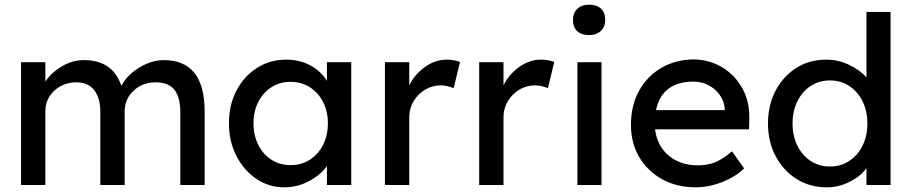

<svg xmlns="http://www.w3.org/2000/svg" viewBox="-20 -791 3898 821"><path d="M70 0V-525H174V-442Q199 -480 244 -507Q289 -534 339 -534Q462 -534 499 -424Q514 -454 543.5 -479Q573 -504 608.5 -519Q644 -534 680 -534Q855 -534 855 -315V0H751V-309Q751 -376 725.5 -407.5Q700 -439 646 -439Q589 -439 551 -403Q513 -367 513 -314V0H409V-311Q409 -373 382.5 -406Q356 -439 306 -439Q269 -439 239 -422.5Q209 -406 191.5 -378.5Q174 -351 174 -316V0Z M1195 10Q1130 10 1076.5 -26Q1023 -62 991 -124Q959 -186 959 -264Q959 -343 991.5 -404.5Q1024 -466 1079.5 -501Q1135 -536 1204 -536Q1263 -536 1308.5 -510.5Q1354 -485 1378 -445V-525H1482V0H1378V-81Q1351 -43 1301.5 -16.5Q1252 10 1195 10ZM1222 -85Q1269 -85 1305 -108Q1341 -131 1361.5 -171.5Q1382 -212 1382 -264Q1382 -315 1361.5 -355Q1341 -395 1305 -418Q1269 -441 1222 -441Q1176 -441 1140.5 -418Q1105 -395 1084.5 -355Q1064 -315 1064 -264Q1064 -212 1084.5 -171.5Q1105 -131 1140.5 -108Q1176 -85 1222 -85Z M1626 0V-525H1730V-426Q1753 -473 1797 -504.5Q1841 -536 1890 -536Q1907 -536 1922.5 -533Q1938 -530 1947 -526L1920 -414Q1908 -419 1893.5 -422.5Q1879 -426 1865 -426Q1829 -426 1798.5 -408Q1768 -390 1749 -359Q1730 -328 1730 -290V0Z M2029 0V-525H2133V-426Q2156 -473 2200 -504.5Q2244 -536 2293 -536Q2310 -536 2325.5 -533Q2341 -530 2350 -526L2323 -414Q2311 -419 2296.5 -422.5Q2282 -426 2268 -426Q2232 -426 2201.5 -408Q2171 -390 2152 -359Q2133 -328 2133 -290V0Z M2499 -641Q2466 -641 2448 -658Q2430 -675 2430 -706Q2430 -735 2448.5 -753Q2467 -771 2499 -771Q2532 -771 2550 -754Q2568 -737 2568 -706Q2568 -677 2549.5 -659Q2531 -641 2499 -641ZM2449 0V-525H2552V0Z M2955 10Q2874 10 2811.5 -24.5Q2749 -59 2713.5 -119Q2678 -179 2678 -257Q2678 -340 2712.5 -402.5Q2747 -465 2807.5 -500.5Q2868 -536 2946 -537Q3014 -536 3068.5 -503Q3123 -470 3154.5 -413Q3186 -356 3184 -282L3183 -238H2781Q2790 -167 2839.5 -125.5Q2889 -84 2965 -84Q3004 -84 3037.5 -97Q3071 -110 3110 -144L3162 -71Q3125 -35 3068 -12.5Q3011 10 2955 10ZM2946 -442Q2811 -442 2785 -320H3079V-327Q3076 -360 3057 -386Q3038 -412 3009 -427Q2980 -442 2946 -442Z M3515 10Q3443 10 3386.5 -25.5Q3330 -61 3297 -122.5Q3264 -184 3264 -263Q3264 -342 3296.5 -403.5Q3329 -465 3385 -500.5Q3441 -536 3512 -536Q3564 -536 3610.5 -514Q3657 -492 3685 -460V-740H3788V0H3685V-72Q3661 -38 3614 -14Q3567 10 3515 10ZM3529 -79Q3576 -79 3612 -103Q3648 -127 3668.5 -168.5Q3689 -210 3689 -263Q3689 -316 3668.5 -357.5Q3648 -399 3612 -423Q3576 -447 3529 -447Q3482 -447 3446 -423Q3410 -399 3389.5 -357.5Q3369 -316 3369 -263Q3369 -210 3389.5 -168.5Q3410 -127 3446 -103Q3482 -79 3529 -79Z"/></svg>

Font: Lexend
Style: Regular
Weight: 400
Designer: Bonnie Shaver-Troup, Thomas Jockin
Foundry: Lexend
Version: Version 1.007; ttfautohint (v1.8.3)